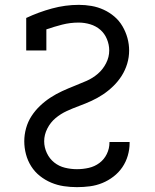

<svg xmlns="http://www.w3.org/2000/svg" viewBox="-20 -763 640 791"><path d="M297 8Q270 8 243 4Q216 0 191 -10.5Q166 -21 144.5 -38Q123 -55 108.5 -78Q94 -101 87 -127.5Q80 -154 80 -181Q80 -208 87.5 -235Q95 -262 110 -285Q125 -308 145 -327Q165 -346 188 -361Q211 -376 236 -387.5Q261 -399 286.5 -409Q312 -419 337 -430Q362 -441 383 -459Q404 -477 417 -502.5Q430 -528 430 -555Q430 -579 420.5 -602Q411 -625 393 -640.5Q375 -656 351.5 -663Q328 -670 304 -670Q269 -670 236 -661.5Q203 -653 171 -642V-555H88V-689Q139 -713 194 -728Q249 -743 305 -743Q331 -743 357 -738.5Q383 -734 407 -723Q431 -712 451 -695Q471 -678 484.5 -655Q498 -632 505 -606.5Q512 -581 512 -555Q512 -527 504 -500.5Q496 -474 481.5 -451Q467 -428 447 -408.5Q427 -389 404.5 -374Q382 -359 357 -347.5Q332 -336 306 -326.5Q280 -317 255 -305.5Q230 -294 209 -276.5Q188 -259 175 -233.5Q162 -208 162 -181Q162 -156 173 -132.5Q184 -109 203.5 -93.5Q223 -78 247.5 -72Q272 -66 297 -66Q322 -66 346 -71.5Q370 -77 389.5 -91.5Q409 -106 420 -128.5Q431 -151 431 -176V-178H514V-174Q514 -148 506.5 -122Q499 -96 484 -74Q469 -52 447.5 -35.5Q426 -19 401.5 -9Q377 1 350.5 4.5Q324 8 297 8Z"/></svg>

Font: Nova Nerd Font
Style: Regular
Weight: 400
Designer: Belleve Invis
Foundry: Belleve Invis
Version: Version 24.1.4; ttfautohint (v1.8.4);Nerd Fonts 3.1.1